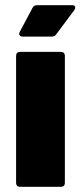

<svg xmlns="http://www.w3.org/2000/svg" viewBox="-20 -720 312 740"><path d="M57 -520H215Q222 -520 226 -516Q230 -512 230 -505V-15Q230 -8 226 -4Q222 0 215 0H57Q50 0 46 -4Q42 -8 42 -15V-505Q42 -512 46 -516Q50 -520 57 -520ZM123 -700H258Q270 -700 270 -691Q270 -687 267 -682L197 -588Q191 -579 179 -579H67Q59 -579 55.5 -584.5Q52 -590 56 -597L105 -689Q110 -700 123 -700Z"/></svg>

Font: Barlow Black
Style: Regular
Weight: 900
Designer: Jeremy Tribby
Foundry: Tribby Type
Version: Version 1.422